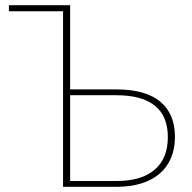

<svg xmlns="http://www.w3.org/2000/svg" viewBox="-20 -723 742 743"><path d="M429.5 -22.5Q528 -22.5 578.8 -66.5Q629.5 -110.5 629.5 -192Q629.5 -274 579.2 -314.2Q529 -354.5 430.5 -354.5H251.5V-22.5ZM430.5 -377Q543 -377 600 -329.8Q657 -282.5 657 -193.5Q657 -148 642 -112.2Q627 -76.5 598.2 -51.5Q569.5 -26.5 527 -13.2Q484.5 0 429.5 0H224V-679.5H14.5V-703H251.5V-377Z"/></svg>

Font: Lato ExtraLight
Style: Regular
Weight: 275
Designer: Lukasz Dziedzic with Adam Twardoch and Botio Nikoltchev
Foundry: tyPoland Lukasz Dziedzic
Version: Version 2.015; 2015-08-06; http://www.latofonts.com/